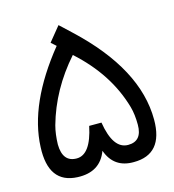

<svg xmlns="http://www.w3.org/2000/svg" viewBox="-93 -680 686 755"><g transform="rotate(-15 250.0 -302.5)"><path d="M227 -187H277Q295 -75 356 -75Q413 -75 413 -142Q413 -184 404 -216Q363 -360 237 -473Q137 -360 99 -224Q90 -190 89 -148Q90 -76 147 -76Q204 -76 227 -187ZM252 -79Q223 0 131 -4Q14 -9 21 -156Q28 -330 185 -524L165 -542L213 -601Q218 -596 260 -557Q480 -351 480 -145Q480 -4 360 -4Q279 -3 252 -79Z"/></g></svg>

Font: Vazir Code FD
Style: Code-FD
Weight: 400
Foundry: DejaVu fonts team - Redesigned by Saber Rastikerdar
Version: Version 1.1.2